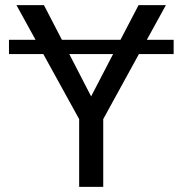

<svg xmlns="http://www.w3.org/2000/svg" viewBox="-20 -731 714 751"><path d="M222.2 -575.2H451.2L522 -710.9H628.9L554.2 -575.2H659.2V-519.5H523.4L383.8 -265.1V0H289.6V-265.1L149.4 -519.5H15.1V-575.2H119.1L44.4 -710.9H151.9ZM336.4 -354 422.4 -519.5H251Z"/></svg>

Font: Roboto
Style: Regular
Weight: 400
Designer: Google
Version: Version 2.001047; 2015